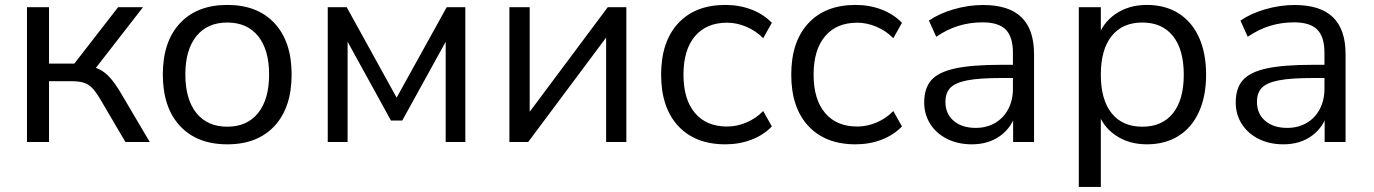

<svg xmlns="http://www.w3.org/2000/svg" viewBox="-20 -568 5494 768"><path d="M87.9 -539.1H176.1V-313.5H277.2L452.3 -539.1H551.9L348.5 -277.2L324.1 -304.9Q355.5 -301.4 377.6 -290.6Q399.7 -279.9 420 -257.4Q440.3 -234.9 464.5 -194L579 0H481.7L381.1 -171.1Q363.4 -201.2 348.4 -216.4Q333.5 -231.7 314.4 -237.4Q295.3 -243.2 265.1 -243.2H176.1V0H87.9Z M631.3 -270.1Q631.3 -401.1 699.6 -474.7Q767.8 -548.3 889.3 -548.3Q1010.4 -548.3 1078.5 -474.7Q1146.5 -401.1 1146.5 -270.1Q1146.5 -138.5 1078.5 -64.6Q1010.4 9.3 889.3 9.3Q767.8 9.3 699.6 -64.6Q631.3 -138.5 631.3 -270.1ZM1056.4 -270.3Q1056.4 -368.9 1012.5 -423.4Q968.6 -477.9 889.1 -477.9Q809.6 -477.9 765.5 -423.4Q721.4 -368.9 721.4 -270.3Q721.4 -170.8 765.5 -116Q809.6 -61.2 889.1 -61.2Q968.6 -61.2 1012.5 -116Q1056.4 -170.8 1056.4 -270.3Z M1291 -539.1H1366.9L1566.5 -177.4L1766.7 -539.1H1841.3V0H1762.7V-442.9H1785.9L1589.1 -85.9H1543.8L1347.4 -442.9H1370.4V0H1291Z M2017.6 -539.1H2098.8V-82.2H2069.9L2410.9 -539.1H2485.4V0H2404.5V-456.9H2433.7L2092.8 0H2017.6Z M2624.5 -269.5Q2624.5 -401.1 2692.6 -474.7Q2760.6 -548.3 2881.6 -548.3Q2937.4 -548.3 2985.8 -529.8Q3034.2 -511.2 3067.4 -476.8L3032.8 -415.2Q3003.8 -444.6 2965.5 -460.9Q2927.1 -477.2 2888.5 -477.2Q2805.4 -477.2 2759.6 -422.9Q2713.9 -368.5 2713.9 -269.5Q2713.9 -170.5 2759.6 -116.2Q2805.4 -61.9 2888.5 -61.9Q2927.7 -61.9 2966.1 -78.2Q3004.4 -94.5 3032.8 -123.9L3067.4 -62.3Q3034.2 -27.8 2986 -9.3Q2937.7 9.3 2881.6 9.3Q2760.6 9.3 2692.6 -64.3Q2624.5 -137.9 2624.5 -269.5Z M3145 -269.5Q3145 -401.1 3213.1 -474.7Q3281.1 -548.3 3402.1 -548.3Q3457.9 -548.3 3506.3 -529.8Q3554.7 -511.2 3587.9 -476.8L3553.3 -415.2Q3524.3 -444.6 3486 -460.9Q3447.6 -477.2 3409.1 -477.2Q3325.9 -477.2 3280.2 -422.9Q3234.4 -368.5 3234.4 -269.5Q3234.4 -170.5 3280.2 -116.2Q3325.9 -61.9 3409.1 -61.9Q3448.2 -61.9 3486.6 -78.2Q3524.9 -94.5 3553.3 -123.9L3587.9 -62.3Q3554.7 -27.8 3506.5 -9.3Q3458.3 9.3 3402.1 9.3Q3281.1 9.3 3213.1 -64.3Q3145 -137.9 3145 -269.5Z M3676.8 -158.1Q3676.8 -214.7 3705 -247.1Q3733.3 -279.4 3800 -294.1Q3866.7 -308.8 3985.7 -308.8H4047V-256H3986.7Q3897.9 -256 3849.7 -246.7Q3801.4 -237.4 3781.6 -217Q3761.7 -196.7 3761.7 -160.2Q3761.7 -112.7 3794.9 -84.5Q3828 -56.4 3882.7 -56.4Q3926.1 -56.4 3960.1 -76Q3994.1 -95.7 4012.9 -131.4Q4031.7 -167.1 4031.7 -212.5V-357.2Q4031.7 -420.7 4002.9 -449.6Q3974.1 -478.6 3910.5 -478.6Q3859.3 -478.6 3813.6 -464.5Q3767.9 -450.3 3724.9 -420.9L3695.7 -485.6Q3736.2 -513.9 3795 -530.9Q3853.9 -548 3912.4 -548Q4015.3 -548 4065.7 -499.1Q4116.2 -450.3 4116.2 -351V0H4032.5V-120.7H4044.9Q4029.9 -61.2 3982.6 -25.9Q3935.3 9.3 3867.1 9.3Q3812.7 9.3 3769.1 -12.1Q3725.5 -33.6 3701.1 -72Q3676.8 -110.4 3676.8 -158.1Z M4804.4 -269.5Q4804.4 -183.7 4775.9 -120.7Q4747.4 -57.6 4693.9 -24.2Q4640.4 9.3 4567.6 9.3Q4494.5 9.3 4441.2 -27.5Q4387.9 -64.3 4369 -128.4L4383.3 -127.3V179.7H4295.2V-539.1H4383.3V-410.6H4369Q4388.2 -474.7 4441.3 -511.5Q4494.4 -548.3 4567.6 -548.3Q4640.4 -548.3 4693.9 -514.9Q4747.4 -481.4 4775.9 -418.4Q4804.4 -355.3 4804.4 -269.5ZM4383.3 -269.5Q4383.3 -169.1 4426.5 -115.1Q4469.7 -61.2 4549.2 -61.2Q4628.7 -61.2 4671.9 -115.1Q4715.1 -169.1 4715.1 -269.5Q4715.1 -369.6 4671.9 -423.8Q4628.7 -477.9 4549.2 -477.9Q4469.7 -477.9 4426.5 -423.8Q4383.3 -369.6 4383.3 -269.5Z M4922.9 -158.1Q4922.9 -214.7 4951.1 -247.1Q4979.4 -279.4 5046.1 -294.1Q5112.8 -308.8 5231.8 -308.8H5293.1V-256H5232.8Q5144 -256 5095.8 -246.7Q5047.5 -237.4 5027.6 -217Q5007.8 -196.7 5007.8 -160.2Q5007.8 -112.7 5041 -84.5Q5074.1 -56.4 5128.8 -56.4Q5172.2 -56.4 5206.2 -76Q5240.2 -95.7 5259 -131.4Q5277.8 -167.1 5277.8 -212.5V-357.2Q5277.8 -420.7 5249 -449.6Q5220.2 -478.6 5156.6 -478.6Q5105.3 -478.6 5059.7 -464.5Q5014 -450.3 4970.9 -420.9L4941.8 -485.6Q4982.3 -513.9 5041.1 -530.9Q5100 -548 5158.4 -548Q5261.4 -548 5311.8 -499.1Q5362.3 -450.3 5362.3 -351V0H5278.6V-120.7H5291Q5276 -61.2 5228.7 -25.9Q5181.4 9.3 5113.2 9.3Q5058.8 9.3 5015.2 -12.1Q4971.6 -33.6 4947.2 -72Q4922.9 -110.4 4922.9 -158.1Z"/></svg>

Font: Min Sans VF VF
Style: Regular
Weight: 400
Designer: Jinseong-Kim, NotoSansCJK, Nunito
Foundry: Jinseong-Kim
Version: Version 1.420;Glyphs 3.1.2 (3151)